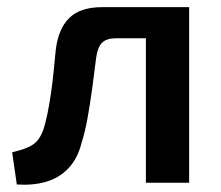

<svg xmlns="http://www.w3.org/2000/svg" viewBox="-20 -511 619 537"><path d="M496 -491V-404H305Q278 -404 265.5 -391.5Q253 -379 249 -350Q244 -308 238 -264.5Q232 -221 225 -181.5Q218 -142 208 -111Q197 -67 171 -40Q145 -13 108.5 -2.5Q72 8 27 5L14 -85Q39 -91 56 -98Q73 -105 83 -116Q93 -127 100 -145Q107 -165 112.5 -192Q118 -219 122.5 -249.5Q127 -280 130 -311.5Q133 -343 136 -372Q143 -430 173.5 -460.5Q204 -491 266 -491ZM509 -491V0H388V-491Z"/></svg>

Font: Exo 2 SemiBold
Style: Regular
Weight: 600
Designer: Natanael Gama
Foundry: Natanael Gama
Version: Version 2.010